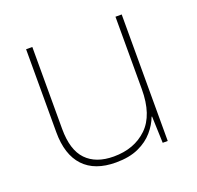

<svg xmlns="http://www.w3.org/2000/svg" viewBox="-100 -635 774 753"><g transform="rotate(-20 286.5 -259.0)"><path d="M481 -528V0H460L456 -111H454Q443 -81 419 -53Q395 -25 356.5 -7.5Q318 10 262 10Q174 10 128 -39Q82 -88 82 -182V-528H108V-186Q108 -98 148 -56.5Q188 -15 262 -15Q348 -15 401.5 -66.5Q455 -118 455 -226V-528Z"/></g></svg>

Font: Noto Sans Thin
Style: Regular
Weight: 100
Designer: Monotype Design Team
Foundry: Monotype Imaging Inc.
Version: Version 2.007